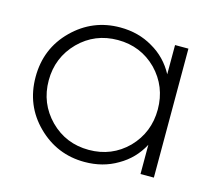

<svg xmlns="http://www.w3.org/2000/svg" viewBox="-81 -610 807 719"><g transform="rotate(15 322.5 -250.5)"><path d="M516.6 -500Q529.3 -500 568.4 -500Q568.4 -375 568.4 0Q555.7 0 516.6 0Q516.6 -28.3 516.6 -113.3Q485.4 -54.7 428.7 -22.5Q373 10.7 301.8 10.7Q195.3 10.7 119.1 -64.5Q43 -139.6 43 -250Q43 -360.4 119.1 -435.5Q195.3 -510.7 301.8 -510.7Q373 -510.7 428.7 -477.5Q485.4 -445.3 516.6 -386.7Q516.6 -424.8 516.6 -500ZM305.7 -37.1Q394.5 -37.1 456.1 -98.6Q516.6 -161.1 516.6 -250Q516.6 -338.9 456.1 -401.4Q394.5 -462.9 305.7 -462.9Q216.8 -462.9 155.3 -401.4Q93.8 -338.9 93.8 -250Q93.8 -161.1 155.3 -98.6Q216.8 -37.1 305.7 -37.1Z"/></g></svg>

Font: LeFont
Style: ExtraLight
Weight: 200
Designer: Leryon MEDIA
Version: Version 1.0